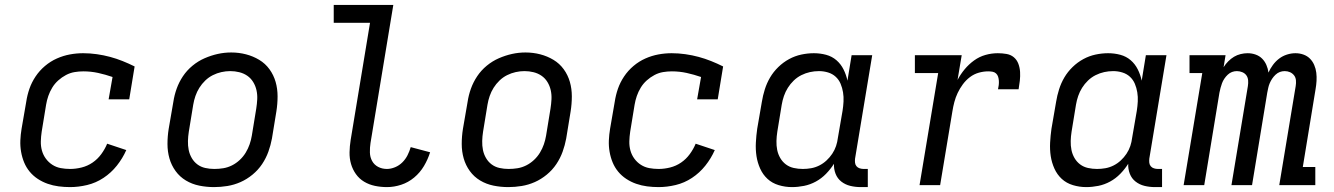

<svg xmlns="http://www.w3.org/2000/svg" viewBox="-20 -755 5440 783"><path d="M266 8Q242 8 219 5Q196 2 174.5 -5.5Q153 -13 134 -25.5Q115 -38 101 -55Q87 -72 78.5 -92.5Q70 -113 66 -136Q62 -159 63 -182.5Q64 -206 68 -230L87 -340Q91 -367 100 -393Q109 -419 125 -443Q141 -467 163.5 -486Q186 -505 212 -516.5Q238 -528 265 -533Q292 -538 319 -538Q347 -538 375 -534Q403 -530 429 -523Q455 -516 480 -506Q505 -496 529 -484L507 -350H423L439 -441Q410 -451 380.5 -457.5Q351 -464 320 -464Q302 -464 284 -461Q266 -458 249 -449Q232 -440 217.5 -427Q203 -414 193 -397.5Q183 -381 177 -363.5Q171 -346 168 -328L150 -218Q147 -198 146.5 -178.5Q146 -159 151 -141Q156 -123 167 -108Q178 -93 193.5 -83Q209 -73 227.5 -69.5Q246 -66 266 -66Q289 -66 313 -72Q337 -78 357.5 -92Q378 -106 393 -126.5Q408 -147 417 -169L495 -143Q480 -109 456.5 -79.5Q433 -50 402 -29.5Q371 -9 335.5 -0.5Q300 8 266 8Z M853 8Q822 8 792.5 2Q763 -4 738 -19Q713 -34 696 -57.5Q679 -81 671 -109Q663 -137 663 -168Q663 -199 668 -230L687 -340Q691 -367 700.5 -393.5Q710 -420 726 -444Q742 -468 765 -487Q788 -506 814.5 -517.5Q841 -529 868 -535Q895 -541 923 -541Q954 -541 983 -533.5Q1012 -526 1037 -511Q1062 -496 1079 -472.5Q1096 -449 1104 -421Q1112 -393 1112 -362Q1112 -331 1107 -300L1089 -190Q1084 -163 1074.5 -136.5Q1065 -110 1049 -86Q1033 -62 1010 -43Q987 -24 961 -12.5Q935 -1 907.5 3.5Q880 8 853 8ZM854 -66Q873 -66 891 -69Q909 -72 926 -80.5Q943 -89 957.5 -102.5Q972 -116 982 -132.5Q992 -149 998 -166.5Q1004 -184 1007 -202L1025 -312Q1028 -331 1029 -350Q1030 -369 1026 -387Q1022 -405 1012.5 -420.5Q1003 -436 988.5 -446Q974 -456 956 -460.5Q938 -465 919 -465Q901 -465 883 -461Q865 -457 848 -448.5Q831 -440 817 -426.5Q803 -413 793 -397Q783 -381 777 -363.5Q771 -346 768 -328L750 -218Q747 -199 746.5 -180Q746 -161 749.5 -143.5Q753 -126 762 -110.5Q771 -95 785 -84.5Q799 -74 817 -70Q835 -66 854 -66Z M1558 8Q1533 8 1509 3Q1485 -2 1465 -14Q1445 -26 1431.5 -45Q1418 -64 1411.5 -86.5Q1405 -109 1405.5 -134Q1406 -159 1410 -184L1489 -662H1341V-735H1584L1491 -172Q1488 -153 1488.5 -133.5Q1489 -114 1497.5 -98.5Q1506 -83 1522 -74.5Q1538 -66 1558 -66Q1574 -66 1591 -73Q1608 -80 1621 -93Q1634 -106 1642 -122Q1650 -138 1655 -155L1734 -134Q1725 -105 1709 -78Q1693 -51 1669 -31Q1645 -11 1616 -1.5Q1587 8 1558 8Z M2053 8Q2022 8 1992.5 2Q1963 -4 1938 -19Q1913 -34 1896 -57.5Q1879 -81 1871 -109Q1863 -137 1863 -168Q1863 -199 1868 -230L1887 -340Q1891 -367 1900.5 -393.5Q1910 -420 1926 -444Q1942 -468 1965 -487Q1988 -506 2014.5 -517.5Q2041 -529 2068 -535Q2095 -541 2123 -541Q2154 -541 2183 -533.5Q2212 -526 2237 -511Q2262 -496 2279 -472.5Q2296 -449 2304 -421Q2312 -393 2312 -362Q2312 -331 2307 -300L2289 -190Q2284 -163 2274.5 -136.5Q2265 -110 2249 -86Q2233 -62 2210 -43Q2187 -24 2161 -12.5Q2135 -1 2107.5 3.5Q2080 8 2053 8ZM2054 -66Q2073 -66 2091 -69Q2109 -72 2126 -80.5Q2143 -89 2157.5 -102.5Q2172 -116 2182 -132.5Q2192 -149 2198 -166.5Q2204 -184 2207 -202L2225 -312Q2228 -331 2229 -350Q2230 -369 2226 -387Q2222 -405 2212.5 -420.5Q2203 -436 2188.5 -446Q2174 -456 2156 -460.5Q2138 -465 2119 -465Q2101 -465 2083 -461Q2065 -457 2048 -448.5Q2031 -440 2017 -426.5Q2003 -413 1993 -397Q1983 -381 1977 -363.5Q1971 -346 1968 -328L1950 -218Q1947 -199 1946.5 -180Q1946 -161 1949.5 -143.5Q1953 -126 1962 -110.5Q1971 -95 1985 -84.5Q1999 -74 2017 -70Q2035 -66 2054 -66Z M2666 8Q2642 8 2619 5Q2596 2 2574.5 -5.5Q2553 -13 2534 -25.5Q2515 -38 2501 -55Q2487 -72 2478.5 -92.5Q2470 -113 2466 -136Q2462 -159 2463 -182.5Q2464 -206 2468 -230L2487 -340Q2491 -367 2500 -393Q2509 -419 2525 -443Q2541 -467 2563.5 -486Q2586 -505 2612 -516.5Q2638 -528 2665 -533Q2692 -538 2719 -538Q2747 -538 2775 -534Q2803 -530 2829 -523Q2855 -516 2880 -506Q2905 -496 2929 -484L2907 -350H2823L2839 -441Q2810 -451 2780.5 -457.5Q2751 -464 2720 -464Q2702 -464 2684 -461Q2666 -458 2649 -449Q2632 -440 2617.5 -427Q2603 -414 2593 -397.5Q2583 -381 2577 -363.5Q2571 -346 2568 -328L2550 -218Q2547 -198 2546.5 -178.5Q2546 -159 2551 -141Q2556 -123 2567 -108Q2578 -93 2593.5 -83Q2609 -73 2627.5 -69.5Q2646 -66 2666 -66Q2689 -66 2713 -72Q2737 -78 2757.5 -92Q2778 -106 2793 -126.5Q2808 -147 2817 -169L2895 -143Q2880 -109 2856.5 -79.5Q2833 -50 2802 -29.5Q2771 -9 2735.5 -0.5Q2700 8 2666 8Z M3210 8Q3210 8 3210 8Q3210 8 3210 8Q3182 8 3155.5 0Q3129 -8 3110 -25.5Q3091 -43 3080 -67.5Q3069 -92 3065 -118.5Q3061 -145 3062.5 -173.5Q3064 -202 3068 -230L3087 -340Q3091 -365 3099 -390.5Q3107 -416 3120.5 -439Q3134 -462 3154 -481.5Q3174 -501 3198 -514Q3222 -527 3248 -532.5Q3274 -538 3299 -538Q3325 -538 3349 -531.5Q3373 -525 3391 -509.5Q3409 -494 3420 -472Q3431 -450 3436 -426L3453 -530H3537L3467 -108Q3466 -99 3467 -91Q3468 -83 3473 -77Q3478 -71 3486 -68.5Q3494 -66 3502 -66H3519V8H3490Q3468 8 3447.5 3Q3427 -2 3411 -14.5Q3395 -27 3387.5 -46.5Q3380 -66 3381 -87Q3367 -65 3348.5 -46Q3330 -27 3307 -14.5Q3284 -2 3259 3Q3234 8 3210 8ZM3254 -66Q3271 -66 3288 -69Q3305 -72 3321 -80Q3337 -88 3350.5 -100.5Q3364 -113 3374 -128Q3384 -143 3389.5 -159.5Q3395 -176 3397 -193L3416 -303Q3419 -322 3420 -341Q3421 -360 3418 -378.5Q3415 -397 3408 -413.5Q3401 -430 3388 -442Q3375 -454 3357 -459.5Q3339 -465 3320 -465Q3301 -465 3283 -461Q3265 -457 3248 -448.5Q3231 -440 3217 -426.5Q3203 -413 3193 -397Q3183 -381 3177 -363.5Q3171 -346 3168 -328L3150 -218Q3147 -199 3146.5 -180Q3146 -161 3149.5 -143.5Q3153 -126 3162 -110.5Q3171 -95 3185 -84.5Q3199 -74 3217 -70Q3235 -66 3254 -66Z M3730 0 3806 -457H3711V-530H3902L3885 -429Q3897 -452 3914 -472.5Q3931 -493 3952.5 -508.5Q3974 -524 3999 -531Q4024 -538 4049 -538Q4067 -538 4084.5 -535Q4102 -532 4114.5 -521.5Q4127 -511 4133 -495Q4139 -479 4140 -461.5Q4141 -444 4139 -426Q4137 -408 4134 -391H4050Q4052 -399 4053 -408Q4054 -417 4053.5 -425.5Q4053 -434 4050.5 -442Q4048 -450 4042 -455.5Q4036 -461 4027.5 -462.5Q4019 -464 4010 -464Q3991 -464 3971.5 -458.5Q3952 -453 3935.5 -440.5Q3919 -428 3906.5 -411Q3894 -394 3885.5 -376Q3877 -358 3872 -339Q3867 -320 3864 -301L3814 0Z M4410 8Q4410 8 4410 8Q4410 8 4410 8Q4382 8 4355.5 0Q4329 -8 4310 -25.5Q4291 -43 4280 -67.5Q4269 -92 4265 -118.5Q4261 -145 4262.5 -173.5Q4264 -202 4268 -230L4287 -340Q4291 -365 4299 -390.5Q4307 -416 4320.5 -439Q4334 -462 4354 -481.5Q4374 -501 4398 -514Q4422 -527 4448 -532.5Q4474 -538 4499 -538Q4525 -538 4549 -531.5Q4573 -525 4591 -509.5Q4609 -494 4620 -472Q4631 -450 4636 -426L4653 -530H4737L4667 -108Q4666 -99 4667 -91Q4668 -83 4673 -77Q4678 -71 4686 -68.5Q4694 -66 4702 -66H4719V8H4690Q4668 8 4647.5 3Q4627 -2 4611 -14.5Q4595 -27 4587.5 -46.5Q4580 -66 4581 -87Q4567 -65 4548.5 -46Q4530 -27 4507 -14.5Q4484 -2 4459 3Q4434 8 4410 8ZM4454 -66Q4471 -66 4488 -69Q4505 -72 4521 -80Q4537 -88 4550.5 -100.5Q4564 -113 4574 -128Q4584 -143 4589.5 -159.5Q4595 -176 4597 -193L4616 -303Q4619 -322 4620 -341Q4621 -360 4618 -378.5Q4615 -397 4608 -413.5Q4601 -430 4588 -442Q4575 -454 4557 -459.5Q4539 -465 4520 -465Q4501 -465 4483 -461Q4465 -457 4448 -448.5Q4431 -440 4417 -426.5Q4403 -413 4393 -397Q4383 -381 4377 -363.5Q4371 -346 4368 -328L4350 -218Q4347 -199 4346.5 -180Q4346 -161 4349.5 -143.5Q4353 -126 4362 -110.5Q4371 -95 4385 -84.5Q4399 -74 4417 -70Q4435 -66 4454 -66Z M4807 0 4883 -457H4831V-530H4978L4970 -481Q4978 -494 4989 -505Q5000 -516 5012.5 -523.5Q5025 -531 5039.5 -534.5Q5054 -538 5068 -538Q5085 -538 5100.5 -532.5Q5116 -527 5127 -516Q5138 -505 5144.5 -490Q5151 -475 5153 -459Q5160 -475 5171 -490Q5182 -505 5196.5 -516Q5211 -527 5228.5 -532.5Q5246 -538 5263 -538Q5280 -538 5295.5 -532.5Q5311 -527 5322 -516Q5333 -505 5339.5 -490Q5346 -475 5348 -458.5Q5350 -442 5349 -425Q5348 -408 5345 -391L5293 -74H5344V0H5197L5264 -404Q5266 -416 5265 -427.5Q5264 -439 5257.5 -447.5Q5251 -456 5241 -460.5Q5231 -465 5219 -465Q5209 -465 5199.5 -461.5Q5190 -458 5182 -450.5Q5174 -443 5168 -434Q5162 -425 5158 -415.5Q5154 -406 5152 -396.5Q5150 -387 5148 -377L5086 0H5002L5069 -404Q5071 -416 5070 -427.5Q5069 -439 5063 -447.5Q5057 -456 5046.5 -460.5Q5036 -465 5024 -465Q5014 -465 5004.5 -461.5Q4995 -458 4987 -450.5Q4979 -443 4973 -434Q4967 -425 4963.5 -415.5Q4960 -406 4957.5 -396.5Q4955 -387 4953 -377L4891 0Z"/></svg>

Font: Iosevka Slab Extended
Style: Italic
Weight: 400
Width: 7
Italic angle: -9°
Monospace: yes
Designer: Belleve Invis
Foundry: Belleve Invis
Version: Version 11.1.0; ttfautohint (v1.8.3)